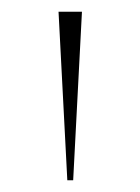

<svg xmlns="http://www.w3.org/2000/svg" viewBox="-20 -742 240 328"><path d="M95 -434H105L120 -722H80Z"/></svg>

Font: Perun Thin
Style: Regular
Weight: 100
Foundry: Copyright (c) Stefan Peev, Context Ltd, 2016
Version: Version 1.089